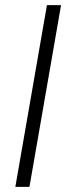

<svg xmlns="http://www.w3.org/2000/svg" viewBox="-20 -731 282 751"><path d="M95.2 0H40L163.6 -710.9H218.8Z"/></svg>

Font: TypoPRO Roboto
Style: Italic
Weight: 300
Italic angle: -12°
Designer: Google
Version: Version 2.136; 2016